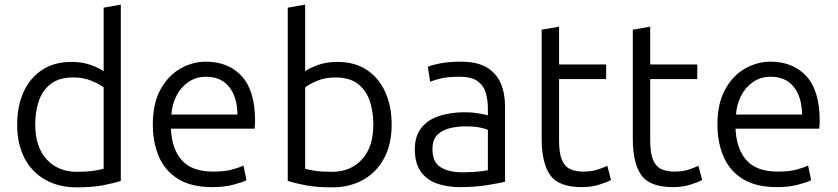

<svg xmlns="http://www.w3.org/2000/svg" viewBox="-20 -796 3612 828"><path d="M310 12Q234 12 176 -20.5Q118 -53 86 -113.5Q54 -174 54 -258Q54 -338 81.5 -399Q109 -460 161.5 -494.5Q214 -529 288 -529Q336 -529 372.5 -515.5Q409 -502 427 -489V-763L501 -776V-16Q472 -6 424.5 3Q377 12 310 12ZM311 -55Q355 -55 383.5 -59.5Q412 -64 427 -68V-419Q410 -433 375 -447.5Q340 -462 296 -462Q236 -462 200 -435Q164 -408 148 -362Q132 -316 132 -259Q132 -162 181.5 -108.5Q231 -55 311 -55Z M896 11Q805 11 748.5 -24Q692 -59 665.5 -120Q639 -181 639 -259Q639 -350 672 -410Q705 -470 757.5 -500Q810 -530 868 -530Q965 -530 1022.5 -467.5Q1080 -405 1080 -275Q1080 -268 1079.5 -258.5Q1079 -249 1078 -241H717Q721 -153 764.5 -104.5Q808 -56 900 -56Q951 -56 983.5 -65.5Q1016 -75 1030 -82L1043 -19Q1029 -11 988.5 0Q948 11 896 11ZM719 -302H1004Q1003 -378 968 -421.5Q933 -465 869 -465Q825 -465 792 -442Q759 -419 740.5 -382Q722 -345 719 -302Z M1412 12Q1345 12 1298 3Q1251 -6 1221 -16V-763L1296 -776V-489Q1314 -502 1350.5 -515.5Q1387 -529 1435 -529Q1510 -529 1562 -494.5Q1614 -460 1641.5 -399Q1669 -338 1669 -259Q1669 -175 1637 -114.5Q1605 -54 1547 -21Q1489 12 1412 12ZM1411 -55Q1492 -55 1541 -108.5Q1590 -162 1590 -259Q1590 -316 1574 -362Q1558 -408 1522.5 -435Q1487 -462 1426 -462Q1383 -462 1348 -447.5Q1313 -433 1296 -419V-68Q1310 -64 1338.5 -59.5Q1367 -55 1411 -55Z M1963 11Q1907 11 1863 -5Q1819 -21 1794 -57Q1769 -93 1769 -152Q1769 -209 1797 -244.5Q1825 -280 1874.5 -296Q1924 -312 1986 -312Q2014 -312 2045 -307Q2076 -302 2084 -298V-328Q2084 -362 2075.5 -393.5Q2067 -425 2041 -445Q2015 -465 1962 -465Q1907 -465 1878 -457Q1849 -449 1835 -444L1825 -508Q1843 -516 1880 -523Q1917 -530 1967 -530Q2038 -530 2079.5 -505Q2121 -480 2139.5 -436.5Q2158 -393 2158 -337V-12Q2137 -7 2083 2Q2029 11 1963 11ZM1974 -53Q2009 -53 2037 -55.5Q2065 -58 2084 -62V-236Q2074 -241 2050 -246Q2026 -251 1988 -251Q1956 -251 1923 -244Q1890 -237 1867.5 -216Q1845 -195 1845 -153Q1845 -97 1880 -75Q1915 -53 1974 -53Z M2489 11Q2389 11 2352.5 -41Q2316 -93 2316 -196V-668L2391 -681V-518H2594V-455H2391V-190Q2391 -135 2403.5 -106Q2416 -77 2439.5 -66.5Q2463 -56 2495 -56Q2533 -56 2558.5 -65Q2584 -74 2599 -81L2615 -20Q2600 -11 2565.5 0Q2531 11 2489 11Z M2882 11Q2782 11 2745.5 -41Q2709 -93 2709 -196V-668L2784 -681V-518H2987V-455H2784V-190Q2784 -135 2796.5 -106Q2809 -77 2832.5 -66.5Q2856 -56 2888 -56Q2926 -56 2951.5 -65Q2977 -74 2992 -81L3008 -20Q2993 -11 2958.5 0Q2924 11 2882 11Z M3331 11Q3240 11 3183.5 -24Q3127 -59 3100.5 -120Q3074 -181 3074 -259Q3074 -350 3107 -410Q3140 -470 3192.5 -500Q3245 -530 3303 -530Q3400 -530 3457.5 -467.5Q3515 -405 3515 -275Q3515 -268 3514.5 -258.5Q3514 -249 3513 -241H3152Q3156 -153 3199.5 -104.5Q3243 -56 3335 -56Q3386 -56 3418.5 -65.5Q3451 -75 3465 -82L3478 -19Q3464 -11 3423.5 0Q3383 11 3331 11ZM3154 -302H3439Q3438 -378 3403 -421.5Q3368 -465 3304 -465Q3260 -465 3227 -442Q3194 -419 3175.5 -382Q3157 -345 3154 -302Z"/></svg>

Font: Ubuntu Sans
Style: Regular
Weight: 400
Designer: Dalton Maag Ltd
Foundry: Dalton Maag Ltd
Version: Version 1.006; ttfautohint (v1.8.4.7-5d5b)